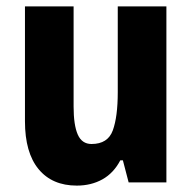

<svg xmlns="http://www.w3.org/2000/svg" viewBox="-20 -570 599 600"><path d="M500 -550V0H382L364 -69H356Q335 -29 300 -9.5Q265 10 220 10Q143 10 100.5 -41.5Q58 -93 58 -191V-550H210V-237Q210 -179 223 -149.5Q236 -120 266 -120Q317 -120 332.5 -162.5Q348 -205 348 -282V-550Z"/></svg>

Font: Noto Sans Devanagari Condensed ExtraBold
Style: Regular
Weight: 800
Width: 3
Designer: Jelle Bosma - Monotype Design Team
Foundry: Monotype Imaging Inc.
Version: Version 2.004; ttfautohint (v1.8.4.7-5d5b)